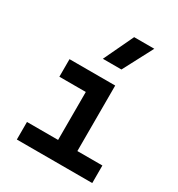

<svg xmlns="http://www.w3.org/2000/svg" viewBox="-187 -916 960 1036"><g transform="rotate(30 293.0 -397.5)"><path d="M73.2 0V-109.4H267.1V-408.2H102.5V-517.6H387.2V-109.4H543V0ZM257.3 -609.4 345.2 -794.9H470.7L373 -609.4Z"/></g></svg>

Font: Cascadia Mono NF SemiBold
Style: Regular
Weight: 600
Monospace: yes
Designer: Aaron Bell
Foundry: Saja Typeworks
Version: Version 2404.023; ttfautohint (v1.8.4)